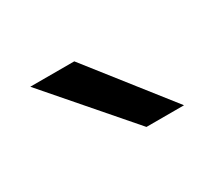

<svg xmlns="http://www.w3.org/2000/svg" viewBox="-48 -790 346 310"><g transform="rotate(-30 125.0 -635.0)"><path d="M25 -710H107L225 -560H155Z"/></g></svg>

Font: PT Root UI Web
Style: Regular
Weight: 400
Designer: Vitaly Kuzmin
Foundry: ParaType Ltd.
Version: Version 1.000W